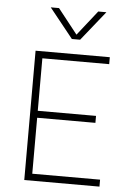

<svg xmlns="http://www.w3.org/2000/svg" viewBox="-56 -839 573 880"><g transform="rotate(5 231.0 -399.5)"><path d="M89.5 0V-595H431V-563H123.5V-32H435.5V0ZM116 -289.5V-321.5H391.5V-289.5ZM250.5 -663 141.5 -799H179.5L275 -678H264.5L360 -799H397.5L288.5 -663Z"/></g></svg>

Font: Encode Sans SC SemiCondensed Thin
Style: Regular
Weight: 250
Width: 4
Designer: Multiple Designers
Foundry: Impallari Type
Version: Version 3.002